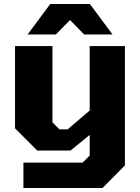

<svg xmlns="http://www.w3.org/2000/svg" viewBox="-20 -752 697 959"><path d="M118 -580 231 -732H429L542 -580H400L330 -652L259 -580ZM97 187V60H393L428 25V-78L332 0H166L55 -111V-522H242V-141L277 -106H318L428 -200V-522H604V74L492 187Z"/></svg>

Font: Tomorrow
Style: Bold
Weight: 700
Designer: Tony de Marco, Monica Rizzolli
Foundry: Just in Type
Version: Version 2.002